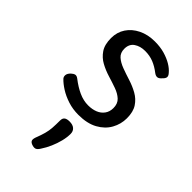

<svg xmlns="http://www.w3.org/2000/svg" viewBox="-245 -599 974 974"><g transform="rotate(45 242.0 -112.0)"><path d="M246 19Q206 19 170.5 7.5Q135 -4 107.5 -21.5Q80 -39 63 -57Q56 -65 57 -77Q58 -89 71 -102Q82 -112 91 -114Q100 -116 111 -108Q147 -80 180.5 -65Q214 -50 247 -50Q276 -50 298.5 -59Q321 -68 334.5 -86.5Q348 -105 348 -131Q348 -163 329 -180.5Q310 -198 280.5 -208.5Q251 -219 218 -229Q185 -239 155.5 -255Q126 -271 107 -299Q88 -327 88 -374Q88 -416 109.5 -448.5Q131 -481 169.5 -500Q208 -519 258 -519Q297 -519 328 -510Q359 -501 382.5 -487Q406 -473 420 -456Q431 -444 429.5 -434Q428 -424 416 -413Q405 -400 394.5 -399Q384 -398 372 -407Q345 -428 317.5 -439Q290 -450 257 -450Q222 -450 198 -433.5Q174 -417 174 -383Q174 -354 192.5 -337.5Q211 -321 240.5 -310Q270 -299 303.5 -288.5Q337 -278 366.5 -261.5Q396 -245 414.5 -217Q433 -189 433 -143Q433 -101 412.5 -64Q392 -27 350.5 -4Q309 19 246 19ZM187 291Q175 286 172 278Q169 270 174 255Q186 224 192 202Q198 180 199.5 157.5Q201 135 201 105Q201 88 210.5 81Q220 74 239 74Q262 74 274.5 85Q287 96 287 115Q287 140 280 168Q273 196 261 223.5Q249 251 233 275Q223 291 213 294Q203 297 187 291Z"/></g></svg>

Font: Playwrite IT Trad
Style: Regular
Weight: 400
Designer: Veronika Burian, José Scaglione
Foundry: TypeTogether
Version: Version 1.002